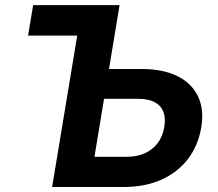

<svg xmlns="http://www.w3.org/2000/svg" viewBox="-20 -748 870 768"><path d="M92.3 -605.6 112.6 -727.5H372.7L352.4 -605.6ZM363.2 -472.1H545.9Q631.6 -472.1 689.1 -443.7Q746.6 -415.4 771.8 -363.1Q797 -310.8 785.2 -239.4Q773.1 -166 731.9 -112.2Q690.7 -58.4 625.3 -29.2Q559.8 0 474.1 0H188.5L309.1 -727.5H458.3L357.8 -120.9H488.1Q528.7 -120.9 559.8 -135.2Q591 -149.5 611.1 -176.2Q631.2 -202.9 637.2 -240Q643.2 -275.9 633.4 -301Q623.6 -326.1 598.4 -339.5Q573.2 -352.8 532.6 -352.8H343.7Z"/></svg>

Font: Inter Variable
Style: Italic
Weight: 400
Italic angle: -9.39999°
Designer: Rasmus Andersson
Foundry: rsms
Version: Version 4.001;git-9221beed3